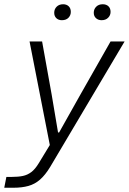

<svg xmlns="http://www.w3.org/2000/svg" viewBox="-61 -716 606 903"><path d="M-41 167 -31 116H-4Q25 116 46.5 111.5Q68 107 86 93.5Q104 80 121 52L180 -45L177 -15L78 -521H137L182 -271L212 -93H217L317 -271L459 -521H525L175 69Q152 107 127.5 128.5Q103 150 72.5 158.5Q42 167 2 167ZM417 -621Q401 -621 390.5 -630.5Q380 -640 380 -656Q380 -673 391.5 -684.5Q403 -696 422 -696Q439 -696 449 -686.5Q459 -677 459 -660Q459 -644 447.5 -632.5Q436 -621 417 -621ZM230 -621Q214 -621 204 -630.5Q194 -640 194 -656Q194 -673 205.5 -684.5Q217 -696 236 -696Q252 -696 262 -686.5Q272 -677 272 -660Q272 -644 261 -632.5Q250 -621 230 -621Z"/></svg>

Font: Mona Sans ExtraLight Light
Style: Italic
Weight: 300
Italic angle: -11.6951°
Version: Version 2.000